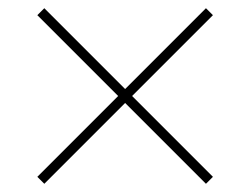

<svg xmlns="http://www.w3.org/2000/svg" viewBox="-20 -587 610 468"><path d="M482 -567 499 -550 302 -353 499 -156 482 -139 285 -336 88 -139 71 -156 268 -353 71 -550 88 -567 285 -370Z"/></svg>

Font: Noto Sans Thai Looped UI Narrow Thin
Style: Regular
Weight: 100
Width: 4
Designer: Cadson Demak Team
Foundry: Cadson Demak Co., Ltd.
Version: Version 1.000; ttfautohint (v1.8.4.7-5d5b)